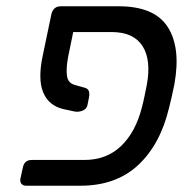

<svg xmlns="http://www.w3.org/2000/svg" viewBox="-20 -591 609 611"><path d="M213 -489 197 -411Q190 -374 193 -350.5Q196 -327 217 -321L252 -311Q268 -306 263 -280L258 -255Q255 -244 243 -239Q231 -234 218 -236L181 -244Q135 -255 117.5 -297Q100 -339 116 -414L144 -548Q151 -571 173 -571H358Q471 -571 513.5 -505.5Q556 -440 535 -323Q532 -308 527 -285.5Q522 -263 518 -248Q490 -131 419.5 -65.5Q349 0 236 0H63Q53 0 48 -6.5Q43 -13 45 -23L53 -59Q58 -82 81 -82H249Q319 -82 365.5 -126.5Q412 -171 432 -251Q436 -266 440 -285.5Q444 -305 447 -320Q462 -400 433.5 -444.5Q405 -489 335 -489Z"/></svg>

Font: Lubike
Style: Italic
Weight: 400
Italic angle: -12°
Foundry: Honoka55
Version: Version 1.000;July 22, 2022;FontCreator 14.0.0.2862 64-bit